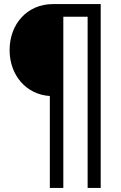

<svg xmlns="http://www.w3.org/2000/svg" viewBox="-20 -720 591 940"><path d="M224 200H290V-638H409V200H473V-700H239C113 -700 27 -602 27 -475C27 -351 109 -257 224 -250Z"/></svg>

Font: Vanilla Cream Book
Style: Regular
Weight: 400
Designer: Jeremy Tribby, Jinavaṁso
Foundry: Tribby Type
Version: Version 1.422;Glyphs 3.1.2 (3151)